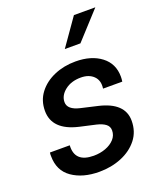

<svg xmlns="http://www.w3.org/2000/svg" viewBox="-139 -826 769 925"><g transform="rotate(-20 245.0 -363.5)"><path d="M210 12.2Q125.5 12.2 70.8 -25.9Q16.1 -64 16.1 -138.7Q16.1 -143.1 16.1 -147.7Q16.1 -152.3 17.1 -156.7H118.7Q113.3 -69.8 210.9 -69.8Q243.7 -69.8 272 -80.3Q300.3 -90.8 317.6 -109.9Q335 -128.9 335 -154.8Q335 -175.3 318.8 -187.5Q302.7 -199.7 273.9 -206.5L191.4 -225.1Q63 -254.9 63 -353Q63 -405.8 92.8 -444.8Q122.6 -483.9 172.4 -505.4Q222.2 -526.9 281.7 -526.9Q362.8 -526.9 413.1 -488.5Q463.4 -450.2 463.4 -383.3Q463.4 -377.4 462.9 -371.1Q462.4 -364.7 461.4 -358.4H362.8Q368.7 -398.9 345 -422.1Q321.3 -445.3 279.8 -445.3Q230.5 -445.3 198.2 -419.9Q166 -394.5 166 -360.4Q166 -321.8 227.5 -307.6L312 -288.1Q439.5 -258.8 439.5 -166.5Q439.5 -110.8 408 -70.8Q376.5 -30.8 324.2 -9.3Q272 12.2 210 12.2ZM254.9 -600.6 352.1 -739.3H461.9L335 -600.6Z"/></g></svg>

Font: Inter Display Medium
Style: Italic
Weight: 500
Italic angle: -9.39999°
Designer: Rasmus Andersson
Foundry: rsms
Version: Version 4.000;git-a52131595